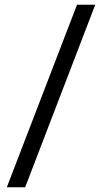

<svg xmlns="http://www.w3.org/2000/svg" viewBox="-20 -731 452 812"><path d="M86.4 61H8.8L305.7 -710.9H382.8Z"/></svg>

Font: Nahid FD
Style: FD
Weight: 400
Foundry: DejaVu fonts team - Redesigned by Saber Rastikerdar
Version: Version 0.3.0